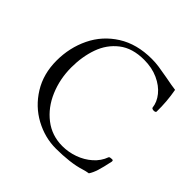

<svg xmlns="http://www.w3.org/2000/svg" viewBox="-176 -835 1008 1008"><g transform="rotate(45 328.0 -331.5)"><path d="M50.3 -315.9Q50.3 -412.1 90.1 -494.4Q129.9 -576.7 208.5 -626.5Q287.1 -676.3 397.9 -676.3Q425.8 -676.3 452.6 -672.4Q479.5 -668.5 522.5 -660.6Q571.3 -650.9 599.1 -647.5Q612.8 -573.2 611.3 -498Q611.3 -494.6 607.2 -492.7Q603 -490.7 597.7 -490.7Q591.8 -490.7 586.9 -492.7Q582 -494.6 581.5 -498Q577.6 -535.2 550.5 -568.8Q523.4 -602.5 477.3 -623.5Q431.2 -644.5 372.6 -644.5Q286.1 -644.5 232.2 -602.5Q178.2 -560.5 154.3 -493.2Q130.4 -425.8 130.4 -345.7Q130.4 -260.3 162.1 -185.5Q193.8 -110.8 252.7 -65.4Q311.5 -20 389.6 -20Q434.6 -20 477.8 -35.4Q521 -50.8 554.4 -80.3Q587.9 -109.9 602.5 -150.4Q603.5 -153.3 609.1 -154.8Q614.7 -156.2 621.1 -156.2Q628.4 -156.2 628.9 -154.8Q630.9 -152.8 630.9 -147Q619.6 -93.3 610.6 -64.9Q601.6 -36.6 588.9 -17.6Q569.8 -14.6 551.3 -8.8Q516.6 2.4 470.5 7.8Q424.3 13.2 374.5 13.2Q293 13.2 218 -27.3Q143.1 -67.9 96.7 -142.8Q50.3 -217.8 50.3 -315.9Z"/></g></svg>

Font: JuniusX Light
Style: Regular
Weight: 300
Designer: Peter S. Baker
Foundry: Briery Creek Software
Version: Version 1.008